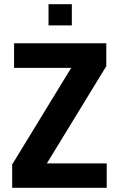

<svg xmlns="http://www.w3.org/2000/svg" viewBox="-20 -894 566 914"><path d="M38 0V-111L319 -571H47V-688H486V-579L203 -116H488V0ZM211 -773V-874H322V-773Z"/></svg>

Font: Saira Semi Condensed SemiBold
Style: Regular
Weight: 600
Width: 4
Designer: Hector Gatti with collaboration of the Omnibus-Type team
Foundry: Omnibus-Type
Version: Version 1.001; ttfautohint (v1.8)